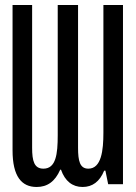

<svg xmlns="http://www.w3.org/2000/svg" viewBox="-20 -734 540 765"><path d="M126 11C168 11 199 -10 220 -58H223C239 -12 269 11 309 11C348 11 377 -10 395 -54H400L411 0H470V-714H392V-205C392 -135 384 -62 332 -62C298 -62 291 -93 291 -145V-714H210V-195C210 -120 203 -62 153 -62C116 -62 108 -93 108 -145V-714H30V-135C30 -31 66 11 126 11Z"/></svg>

Font: Noto Sans Mono ExtraCondensed
Style: Regular
Weight: 400
Width: 2
Designer: Monotype Design Team
Foundry: Monotype Imaging Inc.
Version: Version 2.014